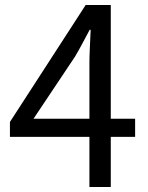

<svg xmlns="http://www.w3.org/2000/svg" viewBox="-20 -753 595 773"><path d="M340 0V-500Q340 -527 342 -566Q344 -605 345 -633H341Q327 -607 312.5 -579.5Q298 -552 282 -525L115 -275H524V-202H20V-262L325 -733H426V0Z"/></svg>

Font: Noto Sans TC Thin
Style: Regular
Weight: 400
Version: Version 2.004-H2;hotconv 1.0.118;makeotfexe 2.5.65603